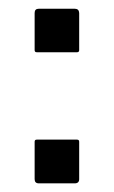

<svg xmlns="http://www.w3.org/2000/svg" viewBox="-20 -424 263 444"><path d="M64.9 -101.1H158.2Q163.1 -101.1 163.1 -96.2V-9.8Q163.1 0 152.8 0H69.8Q60.1 0 60.1 -9.8V-96.2Q60.1 -101.1 64.9 -101.1ZM158.2 -303.2H64.9Q60.1 -303.2 60.1 -308.1V-394Q60.1 -403.8 69.8 -403.8H152.8Q162.6 -403.8 163.1 -394V-308.1Q163.1 -303.2 158.2 -303.2Z"/></svg>

Font: BrevierViennese-Regular
Style: Regular
Weight: 400
Designer: Johannes Lang & Ellmer Stefan
Foundry: Johannes Lang & Ellmer Stefan
Version: Version 1.001;PS 001.001;hotconv 1.0.70;makeotf.lib2.5.58329